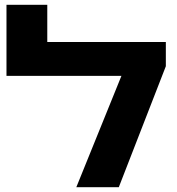

<svg xmlns="http://www.w3.org/2000/svg" viewBox="-20 -780 737 800"><path d="M298 0H475L671 -504V-605H177V-760H7V-464H486Z"/></svg>

Font: Noto Sans Hebrew Extra
Style: Regular
Weight: 800
Designer: Monotype Design Team
Foundry: Monotype Imaging Inc.
Version: Version 1.902